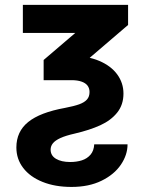

<svg xmlns="http://www.w3.org/2000/svg" viewBox="-20 -550 592 781"><path d="M501 -530.3V-448.5L238.7 -223.9H157.5V-306L286.3 -416.1H73V-530.3ZM265.5 109Q291.6 109 313 102.2Q334.4 95.3 348.2 79.2Q361.9 63.2 363.3 37.1H498.8Q498.8 80 471.7 119.9Q444.6 159.9 393.2 185.1Q341.7 210.4 270.9 210.4Q204.1 210.4 153.3 190Q102.4 169.7 74.5 133.3Q46.6 97 46.6 49.9Q46.6 -14.8 94.7 -53.7Q142.8 -92.7 244.4 -111.1Q281.3 -118.2 302.4 -125.8Q323.5 -133.5 333.8 -145.2Q344.2 -156.9 344.2 -175.7Q344.2 -190.9 336.1 -201.7Q328 -212.4 311.5 -218.1Q295 -223.9 271.3 -223.9H207.1L209.7 -322.6H271.3Q336 -322.6 383.5 -302.4Q431.1 -282.3 456.7 -247.5Q482.2 -212.6 482.2 -169.4Q482.2 -123.8 456.7 -92Q431.2 -60.2 388 -40.5Q344.8 -20.8 283.9 -6.6Q247.1 1.7 225.7 11.5Q204.3 21.4 195.1 33Q185.9 44.5 185.9 58.6Q185.9 83 207.8 96Q229.6 109 265.5 109Z"/></svg>

Font: Pretendard JP Variable
Style: Regular
Weight: 400
Designer: Base glyphs from Inter by Rasmus Andersson; Hangul glyphs from Noto Sans CJK(Source Han Sans) by Jang Soo-young and Kang
Foundry: Kil Hyung-jin
Version: Version 1.307;Glyphs 3.2 (3192)